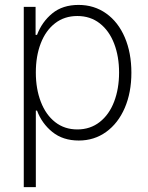

<svg xmlns="http://www.w3.org/2000/svg" viewBox="-20 -558 599 777"><path d="M76.2 -530.3H124V-417H129.9Q149.9 -469.7 191.7 -503.9Q233.4 -538.1 297.9 -538.1Q361.3 -538.1 409.9 -503.4Q458.5 -468.8 485.1 -406.5Q511.7 -344.2 511.7 -263.7Q511.7 -183.6 484.9 -121.3Q458 -59.1 409.7 -24.2Q361.3 10.7 298.8 10.7Q234.9 10.7 192.1 -23.7Q149.4 -58.1 129.9 -110.4H125V199.2H76.2ZM293 -34.2Q345.2 -34.2 383.5 -64.2Q421.9 -94.2 441.9 -146.7Q461.9 -199.2 461.9 -264.6Q461.9 -329.6 441.9 -381.6Q421.9 -433.6 383.8 -463.4Q345.7 -493.2 293 -493.2Q240.7 -493.2 202.9 -463.9Q165 -434.6 145 -382.8Q125 -331.1 125 -264.6Q125 -198.2 145.3 -145.8Q165.5 -93.3 203.4 -63.7Q241.2 -34.2 293 -34.2Z"/></svg>

Font: Pretendard JP ExtraLight
Style: Regular
Weight: 200
Designer: Base glyphs from Inter by Rasmus Andersson; Hangeul glyphs from Noto Sans CJK(Source Han Sans) by Jang Soo-young and Kan
Foundry: Kil Hyung-jin
Version: Version 1.309